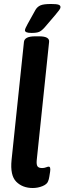

<svg xmlns="http://www.w3.org/2000/svg" viewBox="-20 -935 323 962"><path d="M144 7Q93 7 61.5 -24.5Q30 -56 38 -134L100 -725Q103 -753 156 -753H176Q229 -753 226 -725L164 -132Q162 -110 168 -101.5Q174 -93 191 -93Q202 -93 210.5 -96.5Q219 -100 224 -100Q235 -100 231 -74Q229 -62 227 -49Q225 -36 221 -27Q216 -12 193 -2.5Q170 7 144 7ZM138 -770Q120 -770 112.5 -773.5Q105 -777 105 -783Q105 -791 118 -814L158 -886Q167 -901 182.5 -908Q198 -915 236 -915Q263 -915 273 -911.5Q283 -908 283 -900Q283 -892 275.5 -883Q268 -874 257 -860L204 -798Q189 -781 176.5 -775.5Q164 -770 138 -770Z"/></svg>

Font: Asap Condensed Condensed SemiBold
Style: Italic
Weight: 600
Width: 3
Italic angle: -6°
Designer: Pablo Cosgaya
Foundry: Omnibus-Type
Version: Version 3.001; ttfautohint (v1.8.4.7-5d5b)